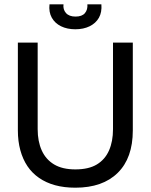

<svg xmlns="http://www.w3.org/2000/svg" viewBox="-20 -858 700 892"><path d="M330 14Q278 14 236 2.5Q194 -9 161.5 -31.5Q129 -54 107.5 -86Q86 -118 74.5 -160Q63 -202 63 -252V-660H155V-258Q155 -201 174 -159Q193 -117 231.5 -94Q270 -71 330 -71Q392 -71 430 -94Q468 -117 486.5 -159Q505 -201 505 -258V-660H597V-252Q597 -124 527 -55Q457 14 330 14ZM210 -838H275Q272 -814 286.5 -797.5Q301 -781 331 -781Q361 -781 374.5 -797Q388 -813 386 -838H451Q454 -801 439.5 -775.5Q425 -750 396.5 -736Q368 -722 330 -722Q292 -722 263.5 -736Q235 -750 220.5 -776Q206 -802 210 -838Z"/></svg>

Font: Bricolage Grotesque 60pt
Style: Regular
Weight: 400
Version: Version 1.001;gftools[0.9.33.dev8+g029e19f]